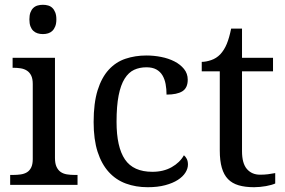

<svg xmlns="http://www.w3.org/2000/svg" viewBox="-20 -780 1204 810"><path d="M36.1 -42Q52.7 -42 67.6 -44.2Q82.5 -46.4 93.8 -53.2Q105 -60.1 111.6 -73.5Q118.2 -86.9 118.2 -108.9V-425.8Q118.2 -447.8 111.6 -461.2Q105 -474.6 93.8 -481.9Q82.5 -489.3 67.6 -491.7Q52.7 -494.1 36.1 -494.1H33.2V-536.1H211.9V-113.8Q211.9 -90.3 218.5 -76.2Q225.1 -62 236.1 -54.4Q247.1 -46.9 262.2 -44.4Q277.3 -42 293.9 -42H307.1V0H22.9V-42ZM104 -698.2Q104 -715.8 108.4 -727.5Q112.8 -739.3 120.6 -746.6Q128.4 -753.9 138.7 -756.8Q148.9 -759.8 161.1 -759.8Q172.9 -759.8 183.1 -756.8Q193.4 -753.9 200.9 -746.6Q208.5 -739.3 213.1 -727.5Q217.8 -715.8 217.8 -698.2Q217.8 -680.7 213.1 -668.9Q208.5 -657.2 200.9 -649.9Q193.4 -642.6 183.1 -639.4Q172.9 -636.2 161.1 -636.2Q148.9 -636.2 138.7 -639.4Q128.4 -642.6 120.6 -649.9Q112.8 -657.2 108.4 -668.9Q104 -680.7 104 -698.2Z M603 9.8Q553.2 9.8 511.2 -5.6Q469.2 -21 439 -54.2Q408.7 -87.4 391.8 -139.4Q375 -191.4 375 -265.1Q375 -345.2 391.8 -399.2Q408.7 -453.1 438.7 -485.8Q468.8 -518.6 509.5 -532.2Q550.3 -545.9 597.7 -545.9Q628.9 -545.9 659.9 -539.8Q690.9 -533.7 715.8 -521Q740.7 -508.3 756.3 -489Q772 -469.7 772 -443.8Q772 -409.2 749.5 -395Q727.1 -380.9 682.6 -380.9Q682.6 -404.3 678.7 -425.3Q674.8 -446.3 665.3 -462.2Q655.8 -478 639.4 -487.1Q623 -496.1 597.7 -496.1Q568.8 -496.1 545.7 -485.4Q522.5 -474.6 505.9 -448.2Q489.3 -421.9 480.5 -377.4Q471.7 -333 471.7 -266.1Q471.7 -159.7 507.1 -107.4Q542.5 -55.2 623 -55.2Q669.4 -55.2 704.1 -74.7Q738.8 -94.2 755.9 -125Q763.2 -119.1 768.1 -109.4Q772.9 -99.6 772.9 -85.9Q772.9 -68.8 762.2 -51.8Q751.5 -34.7 730.2 -21Q709 -7.3 677.2 1.2Q645.5 9.8 603 9.8Z M1077.1 -43Q1095.2 -43 1110.4 -44.9Q1125.5 -46.9 1141.1 -49.8V-5.9Q1134.8 -2.9 1124.5 0Q1114.3 2.9 1102.3 5.1Q1090.3 7.3 1077.1 8.5Q1064 9.8 1052.2 9.8Q1014.2 9.8 986.8 1.7Q959.5 -6.3 941.9 -24.4Q924.3 -42.5 915.8 -72.3Q907.2 -102.1 907.2 -145V-479H831.1V-519Q849.1 -519 870.8 -526.4Q892.6 -533.7 909.2 -550.8Q926.3 -569.3 936.8 -595Q947.3 -620.6 955.1 -659.2H1001V-536.1H1131.8V-479H1001V-142.1Q1001 -90.8 1021.7 -66.9Q1042.5 -43 1077.1 -43Z"/></svg>

Font: Gandom FD
Style: FD
Weight: 400
Foundry: DejaVu fonts team - Redesigned by Saber Rastikerdar - Based on Samim Font
Version: Version 0.6